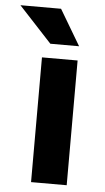

<svg xmlns="http://www.w3.org/2000/svg" viewBox="-87 -770 440 805"><g transform="rotate(5 133.0 -367.5)"><path d="M75 0V-525H225V0ZM-34 -735H137L226 -585H105Z"/></g></svg>

Font: Radio Canada
Style: Bold
Weight: 700
Designer: Charles Daoud, Etienne Aubert Bonn, Alexandre Saumier Demers, Jacques Le Bailly
Foundry: Radio-Canada
Version: Version 2.104; ttfautohint (v1.8.4.7-5d5b);gftools[0.9.28.de